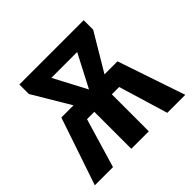

<svg xmlns="http://www.w3.org/2000/svg" viewBox="-138 -672 815 815"><g transform="rotate(-45 269.5 -264.5)"><path d="M438 -304 541 0H433L366 -222H322V0H217V-222H173L107 0H-2L101 -304H174L74 -472V-529H460V-472L360 -304ZM345 -453H190L268 -305Z"/></g></svg>

Font: Fira Sans Extra Condensed Medium
Style: Regular
Weight: 500
Width: 1
Designer: Carrois Corporate & Edenspiekermann AG
Foundry: Carrois Corporate GbR & Edenspiekermann AG
Version: Version 4.203